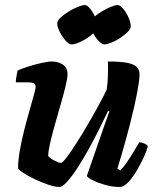

<svg xmlns="http://www.w3.org/2000/svg" viewBox="-20 -745 616 765"><path d="M216 0Q199 0 172.5 -9Q146 -18 118.5 -31Q91 -44 72.5 -56.5Q54 -69 52 -75Q52 -106 59 -145.5Q66 -185 76.5 -226.5Q87 -268 97.5 -304.5Q108 -341 115 -366.5Q122 -392 122 -398Q122 -410 114 -413.5Q106 -417 92 -417H43Q43 -430 46 -443.5Q49 -457 50 -464Q65 -471 91.5 -479.5Q118 -488 145 -494Q172 -500 186 -500Q212 -500 230.5 -487.5Q249 -475 249 -450Q249 -433 241 -400.5Q233 -368 221.5 -328Q210 -288 198.5 -247.5Q187 -207 179.5 -174Q172 -141 172 -123Q181 -113 198 -104.5Q215 -96 223 -96Q229 -96 246 -118.5Q263 -141 286 -177Q309 -213 332.5 -253.5Q356 -294 375.5 -330Q395 -366 405 -388Q409 -413 410 -444.5Q411 -476 410 -500Q461 -500 488 -494.5Q515 -489 525.5 -477.5Q536 -466 536 -448Q536 -427 526.5 -376Q517 -325 497.5 -248.5Q478 -172 448 -73L459 -66Q470 -76 484 -96Q498 -116 511.5 -139Q525 -162 535 -178Q544 -178 555.5 -173Q567 -168 569 -163Q564 -142 551 -114.5Q538 -87 522 -60.5Q506 -34 489 -17Q472 0 457 0Q429 0 400 -8Q371 -16 350 -26.5Q329 -37 326 -44L376 -188Q388 -223 399 -254Q410 -285 416 -301L411 -304Q395 -270 374.5 -229Q354 -188 331.5 -147.5Q309 -107 287 -73.5Q265 -40 246.5 -20Q228 0 216 0ZM395 -568Q386 -568 372 -583Q358 -598 348.5 -618Q339 -638 339 -652Q339 -662 352 -674.5Q365 -687 384 -698.5Q403 -710 421 -717.5Q439 -725 448 -725Q459 -725 471.5 -709.5Q484 -694 492.5 -674.5Q501 -655 501 -640Q501 -630 488.5 -617.5Q476 -605 458.5 -593.5Q441 -582 423.5 -575Q406 -568 395 -568ZM265 -568Q255 -568 241.5 -583Q228 -598 218 -618Q208 -638 208 -652Q208 -662 221 -674.5Q234 -687 252.5 -698.5Q271 -710 290 -717.5Q309 -725 317 -725Q328 -725 340 -709.5Q352 -694 360.5 -674Q369 -654 369 -640Q369 -630 357 -617.5Q345 -605 327.5 -593.5Q310 -582 293 -575Q276 -568 265 -568Z"/></svg>

Font: Texturina 12pt ExtraBold
Style: Italic
Weight: 800
Italic angle: -11°
Designer: Guillermo Torres Carreño
Foundry: Omnibus-Type
Version: Version 1.002